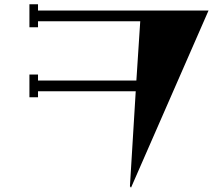

<svg xmlns="http://www.w3.org/2000/svg" viewBox="-20 -810 1040 894"><path d="M951 -761 590 64 585 57 612 -385H157V-357H117V-463H157V-435H615L633 -711H157V-683H117V-790H157V-761Z"/></svg>

Font: Chokokutai
Style: Regular
Weight: 400
Designer: 108号,108go
Foundry: Font Zone 108
Version: Version 1.000; ttfautohint (v1.8.3)